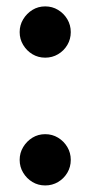

<svg xmlns="http://www.w3.org/2000/svg" viewBox="-20 -556 274 586"><path d="M118 -380Q96.5 -380 79 -390.5Q61.5 -401 50.8 -418.8Q40 -436.5 40 -458Q40 -479.5 50.8 -497.2Q61.5 -515 79 -525.8Q96.5 -536.5 118 -536.5Q139.5 -536.5 157.2 -525.8Q175 -515 185.5 -497.2Q196 -479.5 196 -458Q196 -436.5 185.5 -418.8Q175 -401 157.2 -390.5Q139.5 -380 118 -380ZM118 10Q96.5 10 79 -0.5Q61.5 -11 50.8 -28.8Q40 -46.5 40 -68Q40 -89.5 50.8 -107.2Q61.5 -125 79 -135.8Q96.5 -146.5 118 -146.5Q139.5 -146.5 157.2 -135.8Q175 -125 185.5 -107.2Q196 -89.5 196 -68Q196 -46.5 185.5 -28.8Q175 -11 157.2 -0.5Q139.5 10 118 10Z"/></svg>

Font: Bodoni Moda 18pt SemiBold
Style: Regular
Weight: 600
Designer: Owen Earl
Foundry: indestructible type
Version: Version 2.005